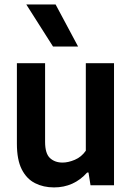

<svg xmlns="http://www.w3.org/2000/svg" viewBox="-20 -828 589 858"><path d="M221.5 9.5Q174 9.5 136.5 -9.5Q99 -28.5 77.2 -71.2Q55.5 -114 55.5 -186V-545.5H181.5V-194.5Q181.5 -142 203.2 -121.8Q225 -101.5 259.5 -101.5Q285 -101.5 314.5 -114Q344 -126.5 363.5 -154.5V-545.5H489.5V0H384.5L375.5 -57H369.5Q310 9.5 221.5 9.5ZM217 -620 97.5 -808H228.5L329 -620Z"/></svg>

Font: Encode Sans SemiCondensed SemiCondensed SemiBold
Style: Regular
Weight: 600
Width: 4
Designer: Multiple Designers
Foundry: Impallari Type
Version: Version 3.000; ttfautohint (v1.8.3) -l 8 -r 50 -G 200 -x 14 